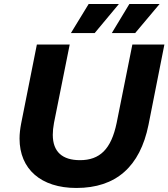

<svg xmlns="http://www.w3.org/2000/svg" viewBox="-20 -921 836 953"><path d="M332 -757H450L570 -901H420ZM535 -757H651L772 -901H622ZM359 12C556 12 675 -94 717 -301L796 -700H637L559 -311C532 -180 475 -126 377 -126C290 -126 242 -167 242 -252C242 -270 244 -289 248 -311L326 -700H163L85 -308C80 -282 77 -257 77 -233C77 -82 183 12 359 12Z"/></svg>

Font: AWKNG-Font
Style: Bold Italic
Weight: 700
Italic angle: -11.3°
Designer: Awakening Church
Foundry: Awakening Church
Version: Version 1.700;PS 001.700;hotconv 1.0.88;makeotf.lib2.5.64775